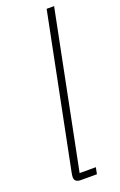

<svg xmlns="http://www.w3.org/2000/svg" viewBox="-145 -781 514 823"><g transform="rotate(-20 111.5 -370.0)"><path d="M73 0Q44 0 44 -23Q44 -32 47 -46L186 -740H220L78 -30H152L146 0Z"/></g></svg>

Font: IBM Plex Sans Cond ExtLt
Style: Italic
Weight: 200
Width: 3
Italic angle: -11°
Designer: Mike Abbink, Paul van der Laan, Pieter van Rosmalen
Foundry: Bold Monday
Version: Version 1.3